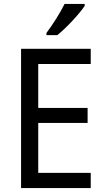

<svg xmlns="http://www.w3.org/2000/svg" viewBox="-20 -964 540 984"><path d="M414 -934V-944H311C289 -899 251 -839 218 -795V-784H274C319 -820 389 -895 414 -934ZM445 0V-78H176V-334H429V-411H176V-636H445V-714H88V0Z"/></svg>

Font: Noto Sans Armenian SemiCondensed
Style: Regular
Weight: 400
Width: 4
Designer: Monotype Design Team
Foundry: Monotype Imaging Inc.
Version: Version 2.008